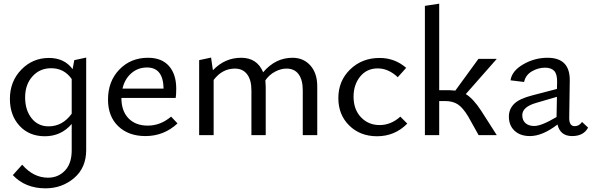

<svg xmlns="http://www.w3.org/2000/svg" viewBox="-20 -737 3227 1047"><path d="M385 -409 450 -423V81Q450 178 384 234Q318 290 228 290Q118 290 50 218L101 161Q162 232 242 232Q297 232 334 193.5Q371 155 371 83V-61Q313 6 225 6Q139 6 86.5 -51Q34 -108 34 -198Q34 -293 96 -357Q158 -421 247 -421Q331 -421 376 -360ZM245 -48Q321 -48 371 -117V-306Q330 -365 259 -365Q197 -365 157 -320.5Q117 -276 117 -206Q117 -137 152 -92.5Q187 -48 245 -48Z M913 -101 948 -64Q874 5 773 5Q681 5 625 -48.5Q569 -102 569 -194Q569 -294 631 -358Q693 -422 787 -422Q862 -422 901.5 -377Q941 -332 941 -254Q941 -219 938 -203H642Q642 -132 680.5 -92Q719 -52 786 -52Q855 -52 913 -101ZM782 -369Q732 -369 696 -337.5Q660 -306 648 -254H872Q870 -369 782 -369Z M1575 -422Q1635 -422 1672.5 -380Q1710 -338 1710 -266V0H1631V-245Q1631 -301 1608.5 -332Q1586 -363 1542 -363Q1512 -363 1480.5 -346.5Q1449 -330 1427 -299Q1429 -279 1429 -266V0H1351V-245Q1351 -301 1327.5 -332Q1304 -363 1261 -363Q1192 -363 1145 -301V0H1066V-409L1131 -423L1141 -354Q1206 -422 1295 -422Q1382 -422 1415 -343Q1482 -422 1575 -422Z M2036 6Q1944 6 1884.5 -52.5Q1825 -111 1825 -202Q1825 -296 1889.5 -358.5Q1954 -421 2050 -421Q2133 -421 2195 -367L2149 -316Q2098 -364 2040 -364Q1980 -364 1944 -319.5Q1908 -275 1908 -210Q1908 -140 1948.5 -97.5Q1989 -55 2050 -55Q2112 -55 2163 -101L2201 -63Q2133 6 2036 6Z M2520 -224Q2561 -199 2604 -133L2689 0H2590L2533 -102Q2504 -150 2476.5 -168Q2449 -186 2407 -186H2375V0H2297V-705L2375 -717V-245H2432Q2443 -245 2463 -243L2589 -416H2689Z M3154 -72 3187 -41Q3162 5 3100 5Q3035 5 3020 -58Q2938 5 2870 5Q2817 5 2786 -24Q2755 -53 2755 -101Q2755 -142 2783.5 -170.5Q2812 -199 2883 -217L3017 -252L3018 -288Q3019 -332 3002.5 -350Q2986 -368 2952 -368Q2915 -368 2880.5 -348Q2846 -328 2838 -290L2764 -299Q2771 -350 2833 -386Q2895 -422 2966 -422Q3088 -422 3087 -299L3084 -93Q3084 -49 3114 -49Q3138 -49 3154 -72ZM2893 -50Q2933 -50 3015 -99V-104L3017 -209L2904 -176Q2828 -154 2828 -109Q2828 -81 2845.5 -65.5Q2863 -50 2893 -50Z"/></svg>

Font: EauTestInfant Medium
Style: Regular
Weight: 500
Designer: Christian Thalmann (Catharsis Fonts)
Version: Version 0.001;PS 000.001;hotconv 1.0.88;makeotf.lib2.5.64775